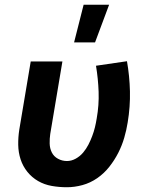

<svg xmlns="http://www.w3.org/2000/svg" viewBox="-20 -778 640 806"><path d="M261 8Q228 8 197 2.5Q166 -3 140 -18Q114 -33 95 -56.5Q76 -80 66.5 -109Q57 -138 56.5 -170Q56 -202 61 -234L109 -520H242L191 -216Q188 -196 188.5 -175.5Q189 -155 197.5 -138Q206 -121 223.5 -111.5Q241 -102 261 -102Q280 -102 298 -112Q316 -122 329 -137.5Q342 -153 351 -170.5Q360 -188 367 -206.5Q374 -225 378.5 -243.5Q383 -262 386 -281Q396 -337 394 -392.5Q392 -448 383 -502L513 -521Q524 -459 525.5 -394.5Q527 -330 516 -264Q511 -232 501.5 -199.5Q492 -167 476.5 -136.5Q461 -106 439 -78Q417 -50 388 -30Q359 -10 326 -1Q293 8 261 8ZM291 -600 331 -758H438L379 -600Z"/></svg>

Font: Iosevka Aile Extrabold
Style: Italic
Weight: 800
Italic angle: -9°
Designer: Belleve Invis
Foundry: Belleve Invis
Version: Version 31.1.0; ttfautohint (v1.8.4)